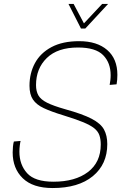

<svg xmlns="http://www.w3.org/2000/svg" viewBox="-20 -934 640 970"><path d="M246 16Q146 16 95 -33.5Q44 -83 44 -164Q44 -178 45.5 -193.5Q47 -209 50 -219L84 -222Q82 -215 80 -199Q78 -183 78 -168Q78 -102 117 -59Q156 -16 250 -16Q360 -16 424.5 -65Q489 -114 489 -204Q489 -231 482 -251Q475 -271 455.5 -286.5Q436 -302 398 -317.5Q360 -333 298 -352Q239 -370 201.5 -387.5Q164 -405 146.5 -431Q129 -457 129 -501Q129 -564 156.5 -615Q184 -666 240 -696Q296 -726 380 -726Q470 -726 521.5 -681.5Q573 -637 573 -556Q573 -543 572 -531Q571 -519 569 -508L534 -505Q536 -516 537.5 -528.5Q539 -541 539 -554Q539 -617 501 -655.5Q463 -694 374 -694Q271 -694 216.5 -641Q162 -588 162 -504Q162 -473 174 -452Q186 -431 218 -415Q250 -399 310 -382Q397 -358 443 -334Q489 -310 505.5 -279.5Q522 -249 522 -206Q522 -104 449 -44Q376 16 246 16ZM526 -914 411 -790H389L326 -914H352L404 -816L496 -914Z"/></svg>

Font: Geist Mono Thin
Style: Italic
Weight: 100
Italic angle: -12°
Monospace: yes
Designer: Basement.studio, Andrés Briganti, Mateo Zaragoza
Foundry: Basement.studio, Vercel, Andrés Briganti, Guido Ferreyra, Mateo Zaragoza
Version: Version 1.500; ttfautohint (v1.8.4.7-5d5b)